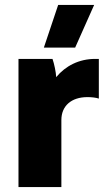

<svg xmlns="http://www.w3.org/2000/svg" viewBox="-20 -759 435 779"><path d="M285 -566 362 -739H216L158 -566ZM55 0H229V-272C229 -329 269 -365 335 -365C351 -365 370 -363 381 -359V-520H366C301 -520 246 -492 208 -446C207 -467 200 -500 193 -520H55Z"/></svg>

Font: Fixel Text ExtraBold
Style: Regular
Weight: 800
Width: 4
Designer: AlfaBravo + MacPaw
Foundry: Kyrylo Tkachov, Marchela Mozhyna, Serhii Makarenko, Maria Weinstein, Zakhar Kryvoshyya
Version: Version 1.211